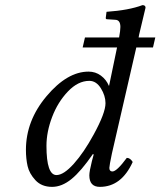

<svg xmlns="http://www.w3.org/2000/svg" viewBox="-20 -718 625 748"><path d="M585 -572 576 -533H511L416 -120Q406 -72 406 -64Q406 -50 418 -50Q435 -50 474 -103Q487 -103 497 -87Q453 10 369 10Q328 10 328 -35Q328 -50 338 -90L345 -116L342 -118Q296 -51 258.5 -20.5Q221 10 183 10Q142 10 118 -16Q94 -42 87.5 -71Q81 -100 81 -134Q81 -248 161.5 -343.5Q242 -439 325 -439Q352 -439 373 -423.5Q394 -408 404 -384H405L436 -533H302L311 -572H444Q449 -599 449 -613Q449 -641 428 -641L397 -643Q392 -643 392 -648L395 -672Q482 -678 535 -698Q547 -698 547 -688Q537 -648 522 -583L520 -572ZM345 -194Q391 -278 391 -316Q391 -345 373 -374Q355 -403 328 -403Q284 -403 244.5 -361.5Q205 -320 183 -262Q161 -204 161 -150Q161 -36 200 -36Q228 -36 267.5 -80Q307 -124 345 -194Z"/></svg>

Font: Linux Libertine O
Style: Italic
Weight: 400
Italic angle: -12°
Designer: Philipp H. Poll
Foundry: Philipp H. Poll
Version: Version 5.1.6